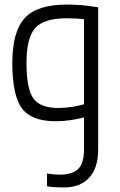

<svg xmlns="http://www.w3.org/2000/svg" viewBox="-20 -659 525 841"><path d="M410 -627V-4Q410 76 371 119Q332 162 260 162Q238 162 221 161Q204 160 186 157V101Q204 104 216.5 105Q229 106 241 106Q298 106 323 80.5Q348 55 348 -4V-145Q319 -137 287.5 -132.5Q256 -128 223 -128Q118 -128 76 -184.5Q34 -241 34 -383Q34 -521 88.5 -580Q143 -639 273 -639Q306 -639 336 -636.5Q366 -634 410 -627ZM273 -579Q172 -579 134 -536Q96 -493 96 -383Q96 -270 126 -228Q156 -186 237 -186Q264 -186 293.5 -190.5Q323 -195 348 -202V-575Q332 -577 313.5 -578Q295 -579 273 -579Z"/></svg>

Font: Blinker Light
Style: Regular
Weight: 300
Designer: Juergen Huber
Foundry: supertype
Version: Version 1.017;hotconv 1.0.117;makeotfexe 2.5.65602